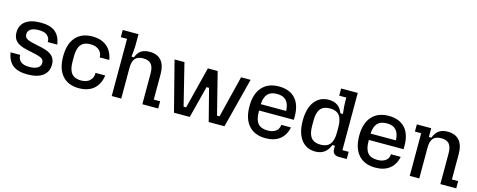

<svg xmlns="http://www.w3.org/2000/svg" viewBox="-32 -1334 4941 1987"><g transform="rotate(15 2438.5 -340.0)"><path d="M41 -166H144V-161Q144 -122 173 -96Q202 -70 267 -70Q323 -70 354.5 -89.5Q386 -109 386 -145Q386 -172 367 -187Q348 -202 302 -213L192 -237Q115 -254 80.5 -288.5Q46 -323 46 -381Q46 -459 102.5 -501.5Q159 -544 264 -544Q365 -544 419 -502Q473 -460 487 -368H385V-373Q385 -412 356.5 -438Q328 -464 264 -464Q209 -464 179 -444.5Q149 -425 149 -389Q149 -362 167.5 -347Q186 -332 231 -321L340 -297Q418 -280 453 -246Q488 -212 488 -154Q488 -75 430.5 -32.5Q373 10 267 10Q165 10 110.5 -32Q56 -74 41 -166Z M577 -267Q577 -401 640 -472.5Q703 -544 818 -544Q914 -544 973 -495.5Q1032 -447 1048 -354H945V-361Q945 -385 931.5 -408Q918 -431 889.5 -446Q861 -461 818 -461Q751 -461 718 -421Q685 -381 685 -297V-237Q685 -153 718 -113Q751 -73 818 -73Q881 -73 913 -105Q945 -137 945 -180V-188H1049Q1036 -92 976 -41Q916 10 818 10Q703 10 640 -61.5Q577 -133 577 -267Z M1169 -613H1102V-690H1271V-573Q1271 -537 1261 -447H1288Q1305 -497 1340 -520.5Q1375 -544 1431 -544Q1514 -544 1556.5 -494.5Q1599 -445 1599 -348V-77H1667V0H1497V-328Q1497 -398 1470 -429.5Q1443 -461 1384 -461Q1325 -461 1298 -429.5Q1271 -398 1271 -328V0H1169Z M1699 -534H1805L1916 -86H1943L2056 -534H2161L2274 -86H2301L2412 -534H2514L2377 0H2208L2120 -343H2093L2005 0H1836Z M2573 -267Q2573 -400 2637 -472Q2701 -544 2817 -544Q2930 -544 2991.5 -478Q3053 -412 3053 -287V-250H2681V-237Q2681 -152 2714 -112.5Q2747 -73 2817 -73Q2860 -73 2887.5 -86.5Q2915 -100 2927.5 -120.5Q2940 -141 2940 -161V-166H3045Q3027 -80 2969 -35Q2911 10 2817 10Q2701 10 2637 -62Q2573 -134 2573 -267ZM2953 -318Q2949 -393 2916.5 -428.5Q2884 -464 2817 -464Q2751 -464 2718 -428.5Q2685 -393 2681 -318Z M3144 -267Q3144 -398 3199 -471Q3254 -544 3351 -544Q3407 -544 3444 -518.5Q3481 -493 3501 -440H3528Q3518 -530 3518 -566V-613H3442V-690H3620V-77H3687V0H3601Q3568 0 3550.5 -17.5Q3533 -35 3533 -68V-101H3506Q3464 10 3351 10Q3254 10 3199 -63Q3144 -136 3144 -267ZM3385 -73Q3453 -73 3485.5 -112.5Q3518 -152 3518 -237V-297Q3518 -382 3485.5 -421.5Q3453 -461 3385 -461Q3317 -461 3284.5 -421.5Q3252 -382 3252 -297V-237Q3252 -152 3284.5 -112.5Q3317 -73 3385 -73Z M3749 -267Q3749 -400 3813 -472Q3877 -544 3993 -544Q4106 -544 4167.5 -478Q4229 -412 4229 -287V-250H3857V-237Q3857 -152 3890 -112.5Q3923 -73 3993 -73Q4036 -73 4063.5 -86.5Q4091 -100 4103.5 -120.5Q4116 -141 4116 -161V-166H4221Q4203 -80 4145 -35Q4087 10 3993 10Q3877 10 3813 -62Q3749 -134 3749 -267ZM4129 -318Q4125 -393 4092.5 -428.5Q4060 -464 3993 -464Q3927 -464 3894 -428.5Q3861 -393 3857 -318Z M4362 -457H4295V-534H4449V-440H4476Q4495 -493 4531 -518.5Q4567 -544 4624 -544Q4707 -544 4750 -494.5Q4793 -445 4793 -348V-77H4860V0H4690V-328Q4690 -398 4663 -429.5Q4636 -461 4577 -461Q4518 -461 4491 -429.5Q4464 -398 4464 -328V0H4362Z"/></g></svg>

Font: Mozilla Headline BETA
Style: Regular
Weight: 400
Designer: Studio DRAMA
Foundry: Studio DRAMA
Version: Version 0.100